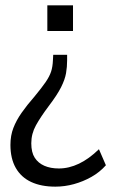

<svg xmlns="http://www.w3.org/2000/svg" viewBox="-20 -510 431 718"><path d="M187 188Q134 188 96.5 170.5Q59 153 39 118Q19 83 19 32Q19 -3 30 -31.5Q41 -60 61 -88.5Q81 -117 109 -149Q137 -183 151 -203.5Q165 -224 171 -242Q177 -260 178 -286L179 -305H231V-284Q231 -260 227 -236.5Q223 -213 208.5 -184Q194 -155 162 -113Q132 -73 114.5 -41.5Q97 -10 97 26Q97 60 110 80Q123 100 146 110Q169 120 200 120Q238 120 275.5 102Q313 84 350 48L376 108Q353 134 322 151.5Q291 169 256.5 178.5Q222 188 187 188ZM157 -394V-490H253V-394Z"/></svg>

Font: Nunito Sans 10pt Condensed
Style: Regular
Weight: 400
Width: 3
Designer: Vernon Adams
Foundry: Vernon Adams
Version: Version 3.101;gftools[0.9.27]